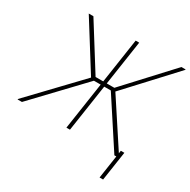

<svg xmlns="http://www.w3.org/2000/svg" viewBox="-214 -890 1227 1241"><g transform="rotate(30 400.0 -269.5)"><path d="M470.7 -351.6H421.4L368.7 0H342.3L395 -351.6H344.7L10.3 0H-21L-22.5 -2.9L318.4 -359.9L98.6 -710.9H133.3L341.8 -377.9H398.9L448.7 -710.9H475.1L425.3 -377.9H481.9L790 -710.9H820.8L821.8 -708.5L499.5 -360.4L718.8 -25.9L721.7 -46.4H748L715.3 171.9H689L714.8 0H700.2Z"/></g></svg>

Font: Roboto-ThinItalic
Style: Italic
Weight: 250
Italic angle: -12°
Designer: Google
Version: Version 1.100141; 2013; ttfautohint (v0.94.14-c901) -l 8 -r 